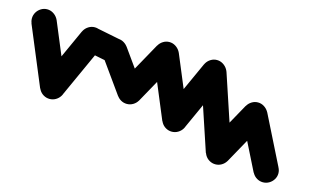

<svg xmlns="http://www.w3.org/2000/svg" viewBox="-63 -609 1225 759"><g transform="rotate(15 550.0 -230.0)"><path d="M0.3 -400Q0.3 -386.7 7 -375.2Q13.7 -363.7 25.2 -357Q36.7 -350.3 50 -350.3Q63.3 -350.3 74.8 -357Q86.3 -363.7 93.3 -375.2Q100.3 -386.7 100.3 -400Q100.3 -413.3 93.3 -424.8Q86.3 -436.3 74.8 -443.3Q63.3 -450.3 50 -450.3Q36.7 -450.3 25.2 -443.3Q13.7 -436.3 7 -424.8Q0.3 -413.3 0.3 -400Z M96.3 -419.3 3.7 -380.7 103.7 -140.7 196.3 -179.3Z M100.3 -160Q100.3 -146.7 107 -135.2Q113.7 -123.7 125.2 -117Q136.7 -110.3 150 -110.3Q163.3 -110.3 174.8 -117Q186.3 -123.7 193.3 -135.2Q200.3 -146.7 200.3 -160Q200.3 -173.3 193.3 -184.8Q186.3 -196.3 174.8 -203.3Q163.3 -210.3 150 -210.3Q136.7 -210.3 125.2 -203.3Q113.7 -196.3 107 -184.8Q100.3 -173.3 100.3 -160Z M104.7 -180.7 195.3 -139.3 295.3 -359.3 204.7 -400.7Z M200.3 -380Q200.3 -366.7 207 -355.2Q213.7 -343.7 225.2 -337Q236.7 -330.3 250 -330.3Q263.3 -330.3 274.8 -337Q286.3 -343.7 293.3 -355.2Q300.3 -366.7 300.3 -380Q300.3 -393.3 293.3 -404.8Q286.3 -416.3 274.8 -423.3Q263.3 -430.3 250 -430.3Q236.7 -430.3 225.2 -423.3Q213.7 -416.3 207 -404.8Q200.3 -393.3 200.3 -380Z M259.7 -429 240.3 -331 340.3 -311 359.7 -409Z M300.3 -360Q300.3 -346.7 307 -335.2Q313.7 -323.7 325.2 -317Q336.7 -310.3 350 -310.3Q363.3 -310.3 374.8 -317Q386.3 -323.7 393.3 -335.2Q400.3 -346.7 400.3 -360Q400.3 -373.3 393.3 -384.8Q386.3 -396.3 374.8 -403.3Q363.3 -410.3 350 -410.3Q336.7 -410.3 325.2 -403.3Q313.7 -396.3 307 -384.8Q300.3 -373.3 300.3 -360Z M390.7 -389 309.3 -331 409.3 -191 490.7 -249Z M400.3 -220Q400.3 -206.7 407 -195.2Q413.7 -183.7 425.2 -177Q436.7 -170.3 450 -170.3Q463.3 -170.3 474.8 -177Q486.3 -183.7 493.3 -195.2Q500.3 -206.7 500.3 -220Q500.3 -233.3 493.3 -244.8Q486.3 -256.3 474.8 -263.3Q463.3 -270.3 450 -270.3Q436.7 -270.3 425.2 -263.3Q413.7 -256.3 407 -244.8Q400.3 -233.3 400.3 -220Z M406.3 -244.3 493.7 -195.7 593.7 -375.7 506.3 -424.3Z M500.3 -400Q500.3 -386.7 507 -375.2Q513.7 -363.7 525.2 -357Q536.7 -350.3 550 -350.3Q563.3 -350.3 574.8 -357Q586.3 -363.7 593.3 -375.2Q600.3 -386.7 600.3 -400Q600.3 -413.3 593.3 -424.8Q586.3 -436.3 574.8 -443.3Q563.3 -450.3 550 -450.3Q536.7 -450.3 525.2 -443.3Q513.7 -436.3 507 -424.8Q500.3 -413.3 500.3 -400Z M596.3 -419.3 503.7 -380.7 603.7 -140.7 696.3 -179.3Z M600.3 -160Q600.3 -146.7 607 -135.2Q613.7 -123.7 625.2 -117Q636.7 -110.3 650 -110.3Q663.3 -110.3 674.8 -117Q686.3 -123.7 693.3 -135.2Q700.3 -146.7 700.3 -160Q700.3 -173.3 693.3 -184.8Q686.3 -196.3 674.8 -203.3Q663.3 -210.3 650 -210.3Q636.7 -210.3 625.2 -203.3Q613.7 -196.3 607 -184.8Q600.3 -173.3 600.3 -160Z M604.7 -180.7 695.3 -139.3 795.3 -359.3 704.7 -400.7Z M700.3 -380Q700.3 -366.7 707 -355.2Q713.7 -343.7 725.2 -337Q736.7 -330.3 750 -330.3Q763.3 -330.3 774.8 -337Q786.3 -343.7 793.3 -355.2Q800.3 -366.7 800.3 -380Q800.3 -393.3 793.3 -404.8Q786.3 -416.3 774.8 -423.3Q763.3 -430.3 750 -430.3Q736.7 -430.3 725.2 -423.3Q713.7 -416.3 707 -404.8Q700.3 -393.3 700.3 -380Z M797.7 -396 702.3 -364 802.3 -64 897.7 -96Z M800.3 -80Q800.3 -66.7 807 -55.2Q813.7 -43.7 825.2 -37Q836.7 -30.3 850 -30.3Q863.3 -30.3 874.8 -37Q886.3 -43.7 893.3 -55.2Q900.3 -66.7 900.3 -80Q900.3 -93.3 893.3 -104.8Q886.3 -116.3 874.8 -123.3Q863.3 -130.3 850 -130.3Q836.7 -130.3 825.2 -123.3Q813.7 -116.3 807 -104.8Q800.3 -93.3 800.3 -80Z M806.3 -104.3 893.7 -55.7 993.7 -235.7 906.3 -284.3Z M900.3 -260Q900.3 -246.7 907 -235.2Q913.7 -223.7 925.2 -217Q936.7 -210.3 950 -210.3Q963.3 -210.3 974.8 -217Q986.3 -223.7 993.3 -235.2Q1000.3 -246.7 1000.3 -260Q1000.3 -273.3 993.3 -284.8Q986.3 -296.3 974.8 -303.3Q963.3 -310.3 950 -310.3Q936.7 -310.3 925.2 -303.3Q913.7 -296.3 907 -284.8Q900.3 -273.3 900.3 -260Z M994.7 -282.7 905.3 -237.3 1005.3 -37.3 1094.7 -82.7Z M1000.3 -60Q1000.3 -46.7 1007 -35.2Q1013.7 -23.7 1025.2 -17Q1036.7 -10.3 1050 -10.3Q1063.3 -10.3 1074.8 -17Q1086.3 -23.7 1093.3 -35.2Q1100.3 -46.7 1100.3 -60Q1100.3 -73.3 1093.3 -84.8Q1086.3 -96.3 1074.8 -103.3Q1063.3 -110.3 1050 -110.3Q1036.7 -110.3 1025.2 -103.3Q1013.7 -96.3 1007 -84.8Q1000.3 -73.3 1000.3 -60Z"/></g></svg>

Font: Linefont Thin
Style: Regular
Weight: 100
Monospace: yes
Version: Version 3.002;gftools[0.9.33]